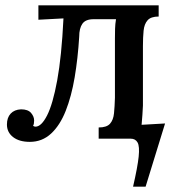

<svg xmlns="http://www.w3.org/2000/svg" viewBox="-20 -520 654 720"><path d="M479 180Q496 106 500 67.5Q504 29 496 14.5Q488 0 470 0H350V-42Q380 -42 392.5 -56Q405 -70 407.5 -95Q410 -120 411 -153V-376Q411 -394 411.5 -412Q412 -430 415 -448H331Q301 -448 289 -431Q277 -414 277 -382Q272 -301 260 -230Q248 -159 226.5 -104.5Q205 -50 171.5 -19Q138 12 92 12Q52 12 29 -6Q6 -24 6 -53Q6 -79 20 -94Q34 -109 59 -110Q85 -110 96.5 -96.5Q108 -83 108 -68Q108 -62 107 -56.5Q106 -51 104 -48Q109 -45 113 -45Q135 -45 156.5 -87Q178 -129 194.5 -218.5Q211 -308 218 -451L124 -446V-500H575V-458Q546 -458 533.5 -444Q521 -430 518.5 -405Q516 -380 516 -347V-124Q515 -107 514 -89Q513 -71 511 -52L599 -57L526 180Z"/></svg>

Font: Lora Medium
Style: Regular
Weight: 500
Designer: Olga Karpushina, Alexei Vanyashin (Cyrillic)
Foundry: Cyreal
Version: Version 3.004